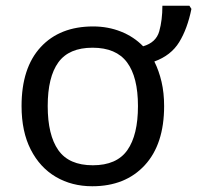

<svg xmlns="http://www.w3.org/2000/svg" viewBox="-20 -638 686 668"><path d="M551 -269Q551 -136 483.5 -63Q416 10 301 10Q230 10 174.5 -22.5Q119 -55 87 -117.5Q55 -180 55 -269Q55 -402 121.5 -474Q188 -546 304 -546Q356 -546 401 -528Q446 -510 478 -477Q523 -490 534 -529Q545 -568 545 -618H639L646 -607Q632 -538 603.5 -491.5Q575 -445 517 -424Q533 -392 542 -353.5Q551 -315 551 -269ZM146 -269Q146 -168 183 -115.5Q220 -63 303 -63Q386 -63 423 -115.5Q460 -168 460 -269Q460 -370 422 -421Q384 -472 302 -472Q220 -472 183 -421Q146 -370 146 -269Z"/></svg>

Font: BC Sans
Style: Regular
Weight: 400
Designer: Monotype Design Team
Province of B.C.
Foundry: Monotype Imaging Inc.
Version: Version 2.000;GOOG;noto-source:20170915:90ef993387c0